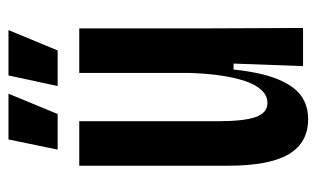

<svg xmlns="http://www.w3.org/2000/svg" viewBox="-167 -568 747 453"><g transform="rotate(-90 206.5 -341.5)"><path d="M152 12Q96 12 69 -34Q42 -80 42 -177V-528H147V-201Q147 -139 157 -111.5Q167 -84 190 -84Q207 -84 220 -97.5Q233 -111 241.5 -136Q250 -161 255 -195.5Q260 -230 261 -272V-528H366V-232L367 0H277L283 -164H269Q262 -98 246 -59.5Q230 -21 207 -4.5Q184 12 152 12ZM164 -579H80L104 -695H212ZM314 -579H230L255 -695H362Z"/></g></svg>

Font: Bricolage Grotesque 48pt Condensed Medium
Style: Regular
Weight: 500
Width: 3
Designer: Mathieu Triay
Foundry: Atelier Triay
Version: Version 1.001;gftools[0.9.33.dev8+g029e19f]